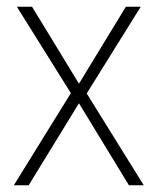

<svg xmlns="http://www.w3.org/2000/svg" viewBox="-20 -549 469 569"><path d="M190 -273 30 -529H75L214 -301L353 -529H397L237 -272L406 0H362L214 -243L65 0H21Z"/></svg>

Font: Noto Sans Sinhala SemiCondensed ExtraLight
Style: Regular
Weight: 200
Width: 4
Designer: Jelle Bosma - Monotype Design Team
Foundry: Monotype Imaging Inc.
Version: Version 2.006; ttfautohint (v1.8.4.7-5d5b)